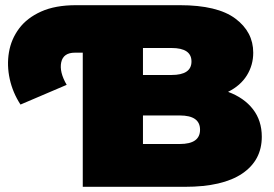

<svg xmlns="http://www.w3.org/2000/svg" viewBox="-20 -720 1055 740"><path d="M59 -317Q29 -363 17.5 -415.5Q6 -468 14.5 -518.5Q23 -569 53.5 -610Q84 -651 138.5 -675.5Q193 -700 273 -700H673Q818 -700 887 -648.5Q956 -597 956 -517Q956 -469 931.5 -429.5Q907 -390 859 -366Q921 -343 955 -299Q989 -255 989 -193Q989 -102 913.5 -51Q838 0 693 0H299V-517H269Q224 -517 216 -480Q208 -443 237 -393ZM531 -165H673Q751 -165 751 -220Q751 -275 673 -275H531ZM531 -431H641Q718 -431 718 -483Q718 -535 641 -535H531Z"/></svg>

Font: Montserrat Black
Style: Regular
Weight: 900
Designer: Julieta Ulanovsky
Foundry: Julieta Ulanovsky
Version: Version 9.000; ttfautohint (v1.8.4.7-5d5b)